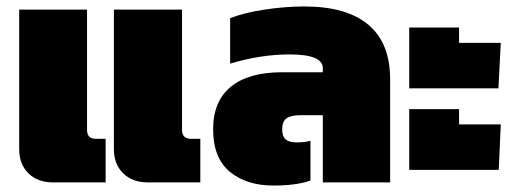

<svg xmlns="http://www.w3.org/2000/svg" viewBox="-20 -570 1604 600"><path d="M146 0Q97.2 0 68.6 -28.6Q40 -57.1 40 -104V-540H252V-164.1Q252 -136.2 279.8 -136.2H310.1V0ZM441.9 0Q393.6 0 364.7 -28.6Q335.9 -57.1 335.9 -104V-540H548.8V-164.1Q548.8 -136.2 577.1 -136.2H606V0Z M834 9.8Q750 9.8 698 -33.4Q646 -76.7 646 -166Q646 -253.4 701.2 -298.8Q756.3 -344.2 861.8 -344.2H988.8V-356.9Q988.8 -399.9 885.7 -399.9Q793.5 -399.9 699.2 -371.1V-513.2Q742.7 -530.3 806.6 -540Q870.6 -549.8 931.2 -549.8Q1063 -549.8 1131.1 -492.7Q1199.2 -435.5 1199.2 -321.8V0H988.8V-210H918Q889.2 -210 875.5 -200.2Q861.8 -190.4 861.8 -166Q861.8 -143.6 872.8 -134.3Q883.8 -125 906.7 -125Q931.2 -125 950.2 -129.9V-5.9Q907.2 9.8 834 9.8Z M1258.8 -293.9V-483.9H1414.6V-436H1544.9L1537.6 -293.9ZM1258.8 -39.1V-229H1414.6V-181.2H1544.9L1538.6 -39.1Z"/></svg>

Font: Kanit ExtraBold
Style: Regular
Weight: 800
Designer: Katatrad Team
Foundry: CadsonDemak
Version: Version 1.000;PS 001.000;hotconv 1.0.88;makeotf.lib2.5.64775